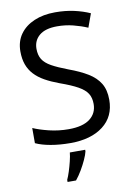

<svg xmlns="http://www.w3.org/2000/svg" viewBox="-101 -788 751 1072"><g transform="rotate(-10 274.5 -251.5)"><path d="M502 -191Q502 -96 433 -43Q364 10 247 10Q187 10 136 1Q85 -8 51 -24V-110Q87 -94 140.5 -81Q194 -68 251 -68Q331 -68 371.5 -99Q412 -130 412 -183Q412 -218 397 -242Q382 -266 345.5 -286.5Q309 -307 244 -330Q198 -347 163.5 -366.5Q129 -386 106 -411Q83 -436 71.5 -468Q60 -500 60 -542Q60 -599 89 -639.5Q118 -680 169.5 -702Q221 -724 288 -724Q347 -724 396 -713Q445 -702 485 -684L457 -607Q420 -623 376.5 -634Q333 -645 286 -645Q219 -645 185 -616.5Q151 -588 151 -541Q151 -505 166 -481Q181 -457 215 -438Q249 -419 307 -397Q370 -374 413.5 -347.5Q457 -321 479.5 -284Q502 -247 502 -191ZM321 70Q317 88 304.5 115.5Q292 143 275.5 171Q259 199 241 221H193V209Q201 192 209.5 165.5Q218 139 225 110.5Q232 82 234 61H321Z"/></g></svg>

Font: Noto Sans Hanifi Rohingya
Style: Regular
Weight: 400
Designer: Monotype Design Team and DaltonMaag
Foundry: Google LLC
Version: Version 2.101